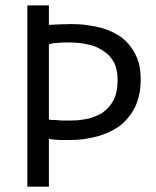

<svg xmlns="http://www.w3.org/2000/svg" viewBox="-20 -703 586 723"><path d="M83 0Q103.5 0 164.1 0Q164.1 -44.9 164.1 -180.7Q166 -179.7 170.9 -178.7Q174.8 -178.7 180.7 -177.7Q188.5 -176.8 204.1 -175.8Q210 -175.8 227.5 -175.8Q231.4 -175.8 244.1 -175.8Q269.5 -175.8 293.9 -178.7Q318.4 -182.6 342.8 -188.5Q366.2 -194.3 387.7 -204.1Q409.2 -213.9 427.7 -226.6Q446.3 -240.2 460.9 -257.8Q475.6 -275.4 487.3 -296.9Q498 -319.3 503.9 -345.7Q509.8 -371.1 509.8 -402.3Q509.8 -434.6 503.9 -460.9Q497.1 -486.3 485.4 -506.8Q473.6 -527.3 458 -543.9Q443.4 -559.6 423.8 -571.3Q404.3 -583 383.8 -590.8Q362.3 -598.6 338.9 -603.5Q315.4 -607.4 293 -610.4Q270.5 -612.3 248 -612.3Q226.6 -612.3 205.1 -611.3Q184.6 -610.4 164.1 -609.4Q164.1 -633.8 164.1 -682.6Q143.6 -682.6 83 -682.6Q83 -511.7 83 0ZM312.5 -535.2Q328.1 -532.2 341.8 -526.4Q355.5 -520.5 368.2 -511.7Q380.9 -503.9 390.6 -494.1Q400.4 -483.4 408.2 -469.7Q416 -456.1 418.9 -439.5Q422.9 -422.9 422.9 -402.3Q422.9 -378.9 418.9 -359.4Q415 -340.8 407.2 -325.2Q399.4 -310.5 388.7 -298.8Q377 -286.1 364.3 -277.3Q351.6 -269.5 335.9 -263.7Q321.3 -257.8 305.7 -254.9Q290 -252 272.5 -250Q255.9 -249 239.3 -249Q234.4 -249 224.6 -249Q218.8 -249 212.9 -249Q208 -249 202.1 -250Q196.3 -250 190.4 -251Q184.6 -251 179.7 -251Q173.8 -251 169.9 -252Q166 -252 164.1 -252.9Q164.1 -347.7 164.1 -536.1Q170.9 -538.1 179.7 -540Q189.5 -541 201.2 -542Q212.9 -542 224.6 -543Q237.3 -543 250 -543Q264.6 -542 280.3 -541Q295.9 -539.1 312.5 -535.2Z"/></svg>

Font: Aptus Gothic JP
Style: Medium
Weight: 400
Designer: Fuminori Ogawa / Motoya
Version: Version 1